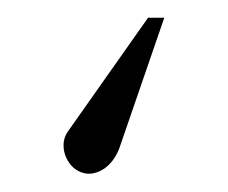

<svg xmlns="http://www.w3.org/2000/svg" viewBox="-20 10 254 214"><path d="M163.1 29.8H145L56.2 155.8Q51.8 161.6 51 168.7Q50.3 175.8 52.5 182.4Q54.7 189 59.3 194.3Q64 199.7 70.8 202.1Q77.6 204.6 84.2 203.1Q90.8 201.7 96.4 197.8Q102.1 193.8 106.2 188Q110.4 182.1 112.8 175.8Z"/></svg>

Font: Galatia SIL
Style: Regular
Weight: 400
Designer: Development by SIL's NRSI team
Version: Version 2.1